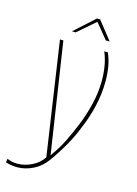

<svg xmlns="http://www.w3.org/2000/svg" viewBox="-167 -694 625 875"><g transform="rotate(15 146.0 -256.5)"><path d="M2 118Q-26 118 -52 109L-49 92Q-28 102 0 102Q34 102 67.5 85.5Q101 69 120 40L41 -495H57L135 18L136 26Q168 -18 188.5 -60Q209 -102 226 -144Q247 -195 260.5 -251.5Q274 -308 274 -364Q274 -398 268.5 -431Q263 -464 250 -495H267Q280 -465 285.5 -432.5Q291 -400 291 -365Q291 -307 277.5 -248Q264 -189 242 -138Q226 -95 201 -50Q176 -5 140 46Q114 82 77 100Q40 118 2 118ZM84 -545 179 -631H194L262 -545H244L185 -617L102 -545Z"/></g></svg>

Font: Alumni Sans Pinstripe
Style: Italic
Weight: 400
Italic angle: -8°
Designer: Robert E. Leuschke
Foundry: Robert E. Leuschke
Version: Version 1.010; ttfautohint (v1.8.4.7-5d5b)